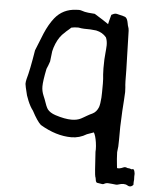

<svg xmlns="http://www.w3.org/2000/svg" viewBox="-54 -596 683 855"><g transform="rotate(5 287.5 -169.0)"><path d="M399.9 -387.7 400.9 -405.3Q400.9 -425.3 394.5 -439.9Q377.4 -460.9 348.6 -466.8Q337.4 -468.3 322.3 -469.2L294.9 -469.7Q290 -470.2 281.7 -470.7L270 -472.7H263.2Q251 -472.7 237.3 -469.7L227.1 -460.4L216.8 -451.7Q205.6 -441.4 198.7 -434.1Q178.2 -411.6 166 -374L161.6 -357.4L156.2 -311.5Q149.9 -292 143.1 -277.3Q131.8 -222.2 131.8 -197.8Q131.8 -177.2 140.1 -157.7L146.5 -142.1Q157.2 -109.4 164.6 -98.6Q175.8 -83.5 201.2 -75.2Q243.2 -61.5 273.9 -61.5Q298.3 -61.5 315.4 -70.3L327.6 -77.1L339.4 -84Q354.5 -92.8 363.8 -96.7Q382.3 -105.5 391.1 -127.9Q396 -142.6 397.9 -170.9Q398.9 -185.1 398.9 -233.9Q398.9 -254.4 396.5 -274.4Q395.5 -287.6 395.5 -302.2Q395.5 -347.2 398.4 -370.1ZM403.3 187.5Q402.3 185.1 401.4 182.1Q398.4 174.3 392.6 71.8Q393.1 66.4 393.1 60.5Q393.1 46.9 390.6 29.8Q386.2 0.5 377.9 -13.7L347.7 -2.9Q315.9 16.6 279.3 16.6Q211.9 16.6 140.1 -25.9Q123 -41 99.1 -86.4Q86.4 -102.5 75.7 -128.4L66.9 -151.9Q55.7 -196.3 55.7 -202.6Q55.7 -212.4 58.6 -224.1Q70.8 -266.1 85 -355Q91.8 -370.6 116.2 -432.6Q134.3 -475.1 157.2 -503.9Q192.9 -548.3 252.4 -550.8L265.1 -551.3Q272.5 -550.8 277.8 -548.8Q289.1 -544.4 306.2 -542.5L335.9 -540Q378.9 -513.7 398.9 -499.5Q400.4 -508.3 409.7 -542Q421.4 -548.8 429.2 -548.8L434.1 -548.3Q470.7 -540 473.6 -537.1Q481.9 -531.2 485.4 -511.2L487.3 -501.5Q492.7 -487.3 492.7 -478L497.6 -302.7Q497.6 -241.2 500 -226.1Q501 -216.3 501 -205.1Q501 -193.8 499 -168Q495.6 -130.9 492.7 -48.3Q492.7 20.5 491.7 39.1Q489.7 51.8 488.8 64.9Q489.7 95.2 493.2 124.5Q493.7 130.4 494.6 135.7L503.4 136.2Q514.2 134.3 522 130.4Q525.9 128.4 529.8 128.4Q534.7 128.4 540.5 131.3Q549.8 131.3 561 135.7Q563.5 133.8 565.4 133.8Q572.3 133.8 574.7 154.3L574.2 166.5Q574.7 174.3 574.7 180.2Q574.7 185.5 573.7 190.9V203.6Q566.4 211.9 558.1 211.9Q552.7 211.9 547.4 208.5Q539.6 203.6 528.8 203.6Q519.5 203.6 508.3 207.5Q502.9 209.5 496.6 209.5Q493.2 209.5 478 207.5L460 206.1Q449.7 206.1 441.9 211.4Q439.9 212.4 437 212.4L432.1 211.9Q426.8 210.4 411.1 208.5Q408.7 208 405.8 201.7Q404.3 195.8 403.3 187.5Z"/></g></svg>

Font: Kurland
Style: Regular
Weight: 400
Designer: GGBot
Version: 0.22